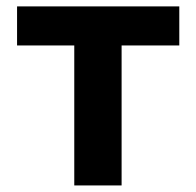

<svg xmlns="http://www.w3.org/2000/svg" viewBox="-20 -565 598 585"><path d="M32 -426.5V-545.5H526.3V-426.5H350.5V0H206.3V-426.5Z"/></svg>

Font: Inter Zeller
Style: Bold
Weight: 700
Designer: Rasmus Andersson; Joe Bland
Foundry: zeller
Version: Version 3.015;git-dec3a8cb1